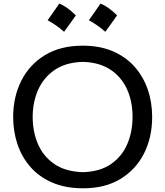

<svg xmlns="http://www.w3.org/2000/svg" viewBox="-20 -1021 906 1053"><path d="M436.5 11.7Q339.8 11.7 267.6 -19.3Q195.3 -50.3 147.5 -104.7Q99.6 -159.2 75.9 -229.7Q52.2 -300.3 52.2 -378.9Q52.2 -489.3 96.7 -577.9Q141.1 -666.5 226.3 -718.5Q311.5 -770.5 433.6 -770.5Q526.9 -770.5 597.9 -740.2Q668.9 -710 717 -656.2Q765.1 -602.5 789.8 -531.7Q814.5 -460.9 814.5 -379.4Q814.5 -267.1 769.5 -178.7Q724.6 -90.3 640.1 -39.3Q555.7 11.7 436.5 11.7ZM434.6 -76.7Q529.3 -79.6 589.6 -121.8Q649.9 -164.1 678.5 -231.9Q707 -299.8 707 -379.4Q707 -465.3 676.3 -532.5Q645.5 -599.6 585 -639.4Q524.4 -679.2 434.6 -681.6Q341.3 -679.2 280.3 -637.7Q219.2 -596.2 189.2 -528.6Q159.2 -460.9 159.2 -379.4Q159.2 -298.3 188.5 -230.5Q217.8 -162.6 278.6 -121.1Q339.4 -79.6 434.6 -76.7ZM531.2 -1001.3Q573.1 -985.2 622 -936.8Q606.4 -914.3 590.5 -892Q574.7 -869.7 557.5 -846.6Q516.7 -883.1 467.3 -910Q483.9 -933.6 499.5 -955.6Q515.1 -977.6 531.2 -1001.3ZM305.1 -1001.3Q347 -985.2 395.9 -936.8Q380.3 -914.3 364.5 -892Q348.6 -869.7 331.4 -846.6Q290.6 -883.1 241.2 -910Q257.9 -933.6 273.4 -955.6Q289 -977.6 305.1 -1001.3Z"/></svg>

Font: Pinar Medium
Style: Regular
Weight: 500
Designer: Amin Abedi
Version: Version 3.000